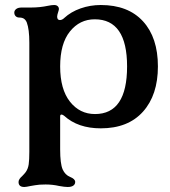

<svg xmlns="http://www.w3.org/2000/svg" viewBox="-20 -502 677 766"><path d="M54 224Q54 218 58 212Q62 206 68 201Q78 191 83 184Q92 171 94.5 153.5Q97 136 97 104V-332Q97 -385 87 -412Q83 -422 76 -427Q69 -432 57 -432Q48 -432 42.5 -437.5Q37 -443 37 -452Q37 -460 44.5 -466Q52 -472 67 -472H105Q139 -472 172 -479Q186 -482 196 -482Q205 -482 210 -477.5Q215 -473 215 -466Q215 -463 213 -457Q208 -442 208 -436Q208 -422 219 -422Q227 -422 235 -429L236 -430Q263 -455 301.5 -468.5Q340 -482 382 -482Q491 -482 550.5 -417Q610 -352 610 -237Q610 -123 550.5 -56.5Q491 10 382 10Q291 10 236 -40Q230 -45 225 -45Q220 -45 220 -37V94Q220 151 230 174Q240 196 260 204Q280 212 280 224Q280 233 272.5 238.5Q265 244 250 244Q238 244 216 240Q190 234 162 234Q135 234 120 237Q105 240 102 240Q84 244 77 244Q54 244 54 224ZM359 -47Q487 -47 487 -237Q487 -425 358 -425Q298 -425 259 -376.5Q220 -328 220 -237Q220 -146 259 -96.5Q298 -47 359 -47Z"/></svg>

Font: Raigarh Medium
Style: Regular
Weight: 500
Designer: jaikishan Patel
Foundry: MagicType
Version: Version 1.000